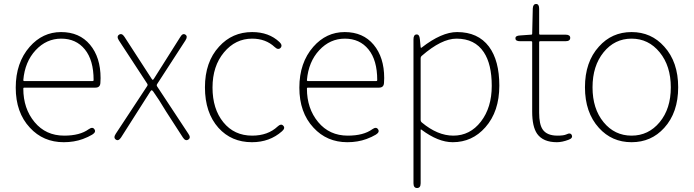

<svg xmlns="http://www.w3.org/2000/svg" viewBox="-20 -701 3484 964"><path d="M300 13Q197 13 130 -60Q59 -136 59 -261Q59 -386 129 -466Q194 -540 286.5 -540Q379 -540 432 -476.5Q485 -413 485 -309Q485 -297 484 -285Q483 -261 459 -261H102Q97 -261 97 -256Q97 -156 153.5 -88Q210 -20 302 -20Q381 -20 425 -52Q445 -66 454 -52Q464 -38 443 -25Q423 -13 396 -3Q352 13 300 13ZM97 -299Q97 -294 102 -294H445Q450 -294 450 -299Q450 -399 406 -453Q362 -507 287.5 -507Q213 -507 159 -449Q105 -391 97 -299Z M562 0Q548 -9 561 -29L719 -269Q723 -275 719 -281L577 -498Q564 -518 578 -527Q592 -536 605 -516L741 -306Q745 -300 747 -300Q749 -300 753 -306L885 -515Q897 -536 911 -527Q924 -518 911 -498L769 -279Q765 -273 769 -267L926 -29Q940 -9 925 0Q911 9 898 -11L814 -141Q807 -151 801 -162Q782 -195 749 -242Q744 -248 741.5 -248Q739 -248 735 -242L588 -11Q575 9 562 0Z M1245 13Q1142 13 1077 -59Q1009 -135 1009 -262.5Q1009 -390 1080 -467Q1146 -540 1246 -540Q1330 -540 1383 -490Q1400 -474 1389 -461Q1377 -448 1359 -465Q1314 -507 1246 -507Q1162 -507 1104.5 -438Q1047 -369 1047 -261.5Q1047 -154 1101.5 -87Q1156 -20 1246 -20Q1325 -20 1374 -66Q1391 -82 1402 -70Q1414 -58 1396 -42Q1334 13 1245 13Z M1724 13Q1621 13 1554 -60Q1483 -136 1483 -261Q1483 -386 1553 -466Q1618 -540 1710.5 -540Q1803 -540 1856 -476.5Q1909 -413 1909 -309Q1909 -297 1908 -285Q1907 -261 1883 -261H1526Q1521 -261 1521 -256Q1521 -156 1577.5 -88Q1634 -20 1726 -20Q1805 -20 1849 -52Q1869 -66 1878 -52Q1888 -38 1867 -25Q1847 -13 1820 -3Q1776 13 1724 13ZM1521 -299Q1521 -294 1526 -294H1869Q1874 -294 1874 -299Q1874 -399 1830 -453Q1786 -507 1711.5 -507Q1637 -507 1583 -449Q1529 -391 1521 -299Z M2074 243Q2056 243 2056 219V-503Q2056 -527 2071 -528Q2086 -529 2088 -505L2092 -464Q2093 -459 2097 -462Q2197 -540 2275 -540Q2380 -540 2435 -467Q2487 -397 2487 -271Q2487 -141 2417 -62Q2351 13 2253 13Q2180 13 2096 -50Q2092 -53 2092 -48V219Q2092 243 2074 243ZM2256 -20Q2340 -20 2394.5 -90.5Q2449 -161 2449 -270Q2449 -379 2409 -439Q2364 -507 2272 -507Q2197 -507 2098 -421Q2092 -416 2092 -408V-99Q2092 -91 2098 -86Q2177 -20 2256 -20Z M2776 13Q2707 13 2677 -29Q2652 -65 2652 -140V-489Q2652 -494 2647 -494H2592Q2568 -494 2568 -508Q2567 -522 2591 -523L2647 -527Q2652 -527 2652 -532L2655 -658Q2656 -681 2672 -681Q2687 -681 2687 -657V-532Q2687 -527 2692 -527H2819Q2843 -527 2843 -511Q2843 -494 2819 -494H2692Q2687 -494 2687 -489V-135Q2687 -78 2704 -52Q2725 -20 2779 -20Q2810 -20 2823 -26Q2845 -37 2851 -22Q2857 -7 2834 1Q2802 13 2776 13Z M2987 -59Q2917 -136 2917 -263Q2917 -390 2987 -467Q3052 -540 3151 -540Q3250 -540 3315 -467Q3385 -390 3385 -263Q3385 -136 3315 -59Q3250 13 3151 13Q3052 13 2987 -59ZM3010.5 -87.5Q3066 -20 3151 -20Q3236 -20 3292 -87.5Q3348 -155 3348 -262.5Q3348 -370 3292 -438.5Q3236 -507 3151 -507Q3066 -507 3010.5 -438.5Q2955 -370 2955 -262.5Q2955 -155 3010.5 -87.5Z"/></svg>

Font: Resource Han Rounded KR ExtraLight
Style: Regular
Weight: 250
Designer: Cyano Hao (round all glyphs); Ryoko NISHIZUKA 西塚涼子 (kana, bopomofo & ideographs); Paul D. Hunt (Latin, Greek & Cyrillic)
Foundry: Cyano Hao
Version: 0.990